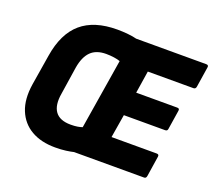

<svg xmlns="http://www.w3.org/2000/svg" viewBox="-115 -820 1098 984"><g transform="rotate(20 434.0 -327.5)"><path d="M273 11Q196 11 142.5 -20Q89 -51 65 -110Q41 -169 54 -253L81 -419Q101 -545 171.5 -605.5Q242 -666 367 -666Q397 -666 426 -663Q455 -660 473 -655H855Q870 -655 867 -641L850 -531Q848 -517 836 -517H587L568 -395H792Q806 -395 803 -381L787 -278Q786 -265 773 -265H548L527 -138H773Q787 -138 785 -125L768 -14Q766 0 755 0H373Q357 4 331.5 7.5Q306 11 273 11ZM308 -126Q329 -126 344.5 -128.5Q360 -131 371 -135L433 -518Q420 -523 399 -526Q378 -529 356 -529Q302 -529 272.5 -499.5Q243 -470 233 -410L210 -259Q199 -194 223.5 -160Q248 -126 308 -126Z"/></g></svg>

Font: Sofia Sans Semi Condensed Black
Style: Italic
Weight: 900
Italic angle: -9°
Version: Version 4.100